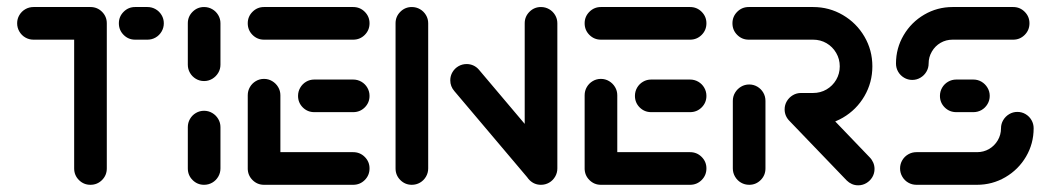

<svg xmlns="http://www.w3.org/2000/svg" viewBox="-20 -539 3067 560"><path d="M291.5 -470.4V-47.8Q291.5 -27.8 277.6 -13.9Q263.7 0 243.7 0Q224.1 0 210.2 -13.9Q196.3 -27.8 196.3 -47.8V-470.4ZM30 -471.1Q30 -484.1 36.5 -495Q43 -505.9 53.9 -512.2Q64.8 -518.5 77.8 -518.5H243.7Q263.7 -518.5 277.6 -504.6Q291.5 -490.7 291.5 -471.1Q291.5 -451.1 277.6 -437.2Q263.7 -423.3 243.7 -423.3H77.8Q64.8 -423.3 53.9 -429.6Q43 -435.9 36.5 -447Q30 -458.1 30 -471.1ZM326.7 -471.1Q326.7 -490.7 340.6 -504.6Q354.4 -518.5 374.1 -518.5H410Q423 -518.5 433.9 -512.2Q444.8 -505.9 451.3 -495Q457.8 -484.1 457.8 -471.1Q457.8 -458.1 451.3 -447Q444.8 -435.9 433.9 -429.6Q423 -423.3 410 -423.3H374.1Q354.4 -423.3 340.6 -437.2Q326.7 -451.1 326.7 -471.1Z M575.2 0Q555.6 0 541.7 -13.9Q527.8 -27.8 527.8 -47.8V-168.1Q527.8 -181.1 534.1 -192Q540.4 -203 551.3 -209.4Q562.2 -215.9 575.2 -215.9Q588.1 -215.9 599.1 -209.4Q610 -203 616.5 -192Q623 -181.1 623 -168.1V-47.8Q623 -34.8 616.5 -23.7Q610 -12.6 599.1 -6.3Q588.1 0 575.2 0ZM575.2 -302.6Q562.2 -302.6 551.3 -309.1Q540.4 -315.6 534.1 -326.5Q527.8 -337.4 527.8 -350.4V-471.1Q527.8 -490.7 541.7 -504.6Q555.6 -518.5 575.2 -518.5Q588.1 -518.5 599.1 -512.2Q610 -505.9 616.5 -495Q623 -484.1 623 -471.1V-350.4Q623 -337.4 616.5 -326.5Q610 -315.6 599.1 -309.1Q588.1 -302.6 575.2 -302.6Z M702.6 -44.8V-261.1Q702.6 -274.1 708.9 -285Q715.2 -295.9 726.1 -302.4Q737 -308.9 750 -308.9Q763 -308.9 773.9 -302.4Q784.8 -295.9 791.3 -285Q797.8 -274.1 797.8 -261.1V-44.8ZM1057.8 -47.8Q1057.8 -27.8 1043.9 -13.9Q1030 0 1010 0H750Q730.4 0 716.5 -13.9Q702.6 -27.8 702.6 -47.8Q702.6 -67.4 716.5 -81.3Q730.4 -95.2 750 -95.2H1010Q1030 -95.2 1043.9 -81.3Q1057.8 -67.4 1057.8 -47.8ZM849.3 -259.3Q849.3 -272.2 855.6 -283.1Q861.9 -294.1 872.8 -300.6Q883.7 -307 896.7 -307H1010Q1023 -307 1034.1 -300.6Q1045.2 -294.1 1051.5 -283.1Q1057.8 -272.2 1057.8 -259.3Q1057.8 -239.6 1043.9 -225.7Q1030 -211.9 1010 -211.9H896.7Q877 -211.9 863.1 -225.7Q849.3 -239.6 849.3 -259.3ZM702.6 -471.1Q702.6 -490.7 716.5 -504.6Q730.4 -518.5 750 -518.5H1010Q1030 -518.5 1043.9 -504.6Q1057.8 -490.7 1057.8 -471.1Q1057.8 -451.1 1043.9 -437.2Q1030 -423.3 1010 -423.3H750Q730.4 -423.3 716.5 -437.2Q702.6 -451.1 702.6 -471.1Z M1181.1 0Q1161.5 0 1147.6 -13.9Q1133.7 -27.8 1133.7 -47.8V-471.1Q1133.7 -490.7 1147.6 -504.6Q1161.5 -518.5 1181.1 -518.5Q1194.1 -518.5 1205 -512.2Q1215.9 -505.9 1222.4 -495Q1228.9 -484.1 1228.9 -471.1V-47.8Q1228.9 -34.8 1222.4 -23.7Q1215.9 -12.6 1205 -6.3Q1194.1 0 1181.1 0ZM1293.3 -304.8Q1293.3 -317.8 1299.8 -328.7Q1306.3 -339.6 1317.2 -345.9Q1328.1 -352.2 1341.1 -352.2Q1351.5 -352.2 1360.7 -348Q1370 -343.7 1376.7 -335.9L1597 -75.2L1525.6 -12.6L1305.2 -273.3Q1293.3 -287 1293.3 -304.8ZM1557.8 0Q1538.1 0 1524.3 -13.9Q1510.4 -27.8 1510.4 -47.8V-471.1Q1510.4 -490.7 1524.3 -504.6Q1538.1 -518.5 1557.8 -518.5Q1570.7 -518.5 1581.7 -512.2Q1592.6 -505.9 1599.1 -495Q1605.6 -484.1 1605.6 -471.1V-47.8Q1605.6 -34.8 1599.1 -23.7Q1592.6 -12.6 1581.7 -6.3Q1570.7 0 1557.8 0Z M1685.2 -44.8V-261.1Q1685.2 -274.1 1691.5 -285Q1697.8 -295.9 1708.7 -302.4Q1719.6 -308.9 1732.6 -308.9Q1745.6 -308.9 1756.5 -302.4Q1767.4 -295.9 1773.9 -285Q1780.4 -274.1 1780.4 -261.1V-44.8ZM2040.4 -47.8Q2040.4 -27.8 2026.5 -13.9Q2012.6 0 1992.6 0H1732.6Q1713 0 1699.1 -13.9Q1685.2 -27.8 1685.2 -47.8Q1685.2 -67.4 1699.1 -81.3Q1713 -95.2 1732.6 -95.2H1992.6Q2012.6 -95.2 2026.5 -81.3Q2040.4 -67.4 2040.4 -47.8ZM1831.9 -259.3Q1831.9 -272.2 1838.1 -283.1Q1844.4 -294.1 1855.4 -300.6Q1866.3 -307 1879.3 -307H1992.6Q2005.6 -307 2016.7 -300.6Q2027.8 -294.1 2034.1 -283.1Q2040.4 -272.2 2040.4 -259.3Q2040.4 -239.6 2026.5 -225.7Q2012.6 -211.9 1992.6 -211.9H1879.3Q1859.6 -211.9 1845.7 -225.7Q1831.9 -239.6 1831.9 -259.3ZM1685.2 -471.1Q1685.2 -490.7 1699.1 -504.6Q1713 -518.5 1732.6 -518.5H1992.6Q2012.6 -518.5 2026.5 -504.6Q2040.4 -490.7 2040.4 -471.1Q2040.4 -451.1 2026.5 -437.2Q2012.6 -423.3 1992.6 -423.3H1732.6Q1713 -423.3 1699.1 -437.2Q1685.2 -451.1 1685.2 -471.1Z M2165.2 0Q2152.2 0 2141.3 -6.3Q2130.4 -12.6 2123.9 -23.7Q2117.4 -34.8 2117.4 -47.8V-244.8Q2117.4 -257.8 2123.9 -268.7Q2130.4 -279.6 2141.3 -286.1Q2152.2 -292.6 2165.2 -292.6Q2178.1 -292.6 2189.1 -286.1Q2200 -279.6 2206.3 -268.7Q2212.6 -257.8 2212.6 -244.8V-47.8Q2212.6 -27.8 2198.7 -13.9Q2184.8 0 2165.2 0ZM2530.7 -46.3Q2530.7 -33.3 2524.3 -22.4Q2517.8 -11.5 2506.9 -5Q2495.9 1.5 2483 1.5Q2473.3 1.5 2464.8 -2.2Q2456.3 -5.9 2449.6 -12.6L2283 -185.9Q2268.5 -200.4 2268.5 -220Q2268.5 -233 2275 -243.9Q2281.5 -254.8 2292.4 -261.1Q2303.3 -267.4 2316.3 -267.4Q2325.9 -267.4 2334.4 -263.9Q2343 -260.4 2349.6 -254.1L2516.7 -80Q2523.3 -73.3 2527 -64.6Q2530.7 -55.9 2530.7 -46.3ZM2268.5 -220Q2268.5 -233 2275 -243.9Q2281.5 -254.8 2292.4 -261.3Q2303.3 -267.8 2316.3 -267.8H2351.5Q2373 -267.8 2390.7 -278.1Q2408.5 -288.5 2418.9 -306.3Q2429.3 -324.1 2429.3 -345.6Q2429.3 -366.7 2418.9 -384.6Q2408.5 -402.6 2390.7 -413Q2373 -423.3 2351.5 -423.3H2163.7Q2144.1 -423.3 2130.2 -437.2Q2116.3 -451.1 2116.3 -471.1Q2116.3 -490.7 2130.2 -504.6Q2144.1 -518.5 2163.7 -518.5H2351.5Q2398.5 -518.5 2438.3 -495.2Q2478.1 -471.9 2501.3 -432.2Q2524.4 -392.6 2524.4 -345.6Q2524.4 -298.5 2501.3 -258.7Q2478.1 -218.9 2438.3 -195.7Q2398.5 -172.6 2351.5 -172.6H2316.3Q2303.3 -172.6 2292.4 -178.9Q2281.5 -185.2 2275 -196.1Q2268.5 -207 2268.5 -220Z M2947.4 -212.6Q2960.4 -212.6 2971.3 -206.1Q2982.2 -199.6 2988.5 -188.7Q2994.8 -177.8 2994.8 -164.8Q2994.8 -120 2972.6 -82.2Q2950.4 -44.4 2912.4 -22.2Q2874.4 0 2829.6 0H2653Q2640 0 2629.1 -6.3Q2618.1 -12.6 2611.7 -23.7Q2605.2 -34.8 2605.2 -47.8Q2605.2 -60.7 2611.7 -71.7Q2618.1 -82.6 2629.1 -88.9Q2640 -95.2 2653 -95.2H2829.6Q2848.9 -95.2 2864.8 -104.4Q2880.7 -113.7 2890.2 -129.8Q2899.6 -145.9 2899.6 -164.8Q2899.6 -177.8 2906.1 -188.7Q2912.6 -199.6 2923.5 -206.1Q2934.4 -212.6 2947.4 -212.6ZM2866.7 -259.3Q2866.7 -246.3 2860.2 -235.4Q2853.7 -224.4 2842.8 -218.1Q2831.9 -211.9 2818.9 -211.9H2769.3Q2749.3 -211.9 2735.4 -225.7Q2721.5 -239.6 2721.5 -259.3Q2721.5 -272.2 2727.8 -283.1Q2734.1 -294.1 2745.2 -300.6Q2756.3 -307 2769.3 -307H2818.9Q2831.9 -307 2842.8 -300.6Q2853.7 -294.1 2860.2 -283.1Q2866.7 -272.2 2866.7 -259.3ZM2640.7 -305.9Q2627.8 -305.9 2616.9 -312.4Q2605.9 -318.9 2599.6 -329.8Q2593.3 -340.7 2593.3 -353.7Q2593.3 -398.5 2615.6 -436.3Q2637.8 -474.1 2675.7 -496.3Q2713.7 -518.5 2758.5 -518.5H2935.2Q2954.8 -518.5 2968.7 -504.6Q2982.6 -490.7 2982.6 -471.1Q2982.6 -451.1 2968.7 -437.2Q2954.8 -423.3 2935.2 -423.3H2758.5Q2739.3 -423.3 2723.3 -414.1Q2707.4 -404.8 2698 -388.7Q2688.5 -372.6 2688.5 -353.7Q2688.5 -340.7 2682 -329.8Q2675.6 -318.9 2664.6 -312.4Q2653.7 -305.9 2640.7 -305.9Z"/></svg>

Font: 26F Galaxy Hebrew Extra Bold
Style: Regular
Weight: 800
Designer: C₂₉H₂₅N₃O₅
Version: Version 1.000